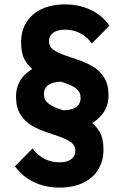

<svg xmlns="http://www.w3.org/2000/svg" viewBox="-20 -733 567 874"><path d="M269 -141 268 -231Q305 -231 326 -245.5Q347 -260 347 -287Q347 -314 327 -329.5Q307 -345 276.5 -355Q246 -365 211 -376Q176 -387 145.5 -405.5Q115 -424 95.5 -455.5Q76 -487 76 -540Q76 -592 100 -631Q124 -670 169 -691.5Q214 -713 276 -713Q339 -713 392 -688.5Q445 -664 478 -616L398 -535Q375 -567 343.5 -582.5Q312 -598 276 -598Q241 -598 222 -584Q203 -570 203 -546Q203 -521 222.5 -507Q242 -493 273 -482Q304 -471 338.5 -459.5Q373 -448 404 -429.5Q435 -411 454.5 -379.5Q474 -348 474 -299Q474 -251 447.5 -215.5Q421 -180 374.5 -160.5Q328 -141 269 -141ZM251 121Q187 121 134.5 96Q82 71 48 24L128 -57Q152 -25 183.5 -9.5Q215 6 251 6Q286 6 304.5 -8.5Q323 -23 323 -46Q323 -71 303.5 -85Q284 -99 253.5 -110Q223 -121 188.5 -132.5Q154 -144 123 -162.5Q92 -181 72.5 -212.5Q53 -244 53 -293Q53 -342 79.5 -377Q106 -412 152.5 -431.5Q199 -451 258 -451L259 -361Q222 -361 201 -346.5Q180 -332 180 -305Q180 -278 199.5 -262.5Q219 -247 250 -237Q281 -227 315.5 -216Q350 -205 381 -186.5Q412 -168 431.5 -136.5Q451 -105 451 -52Q451 0 427 39Q403 78 358 99.5Q313 121 251 121Z"/></svg>

Font: Outfit Thin SemiBold
Style: Regular
Weight: 600
Version: Version 1.100;gftools[0.9.27]